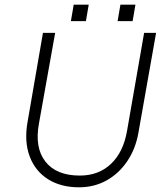

<svg xmlns="http://www.w3.org/2000/svg" viewBox="-20 -790 685 818"><path d="M493 -770H557L545 -700H481ZM294 -770H358L346 -700H282ZM163 -650H215L146 -264Q127 -161 173.5 -101.5Q220 -42 320 -42Q400 -42 452.5 -91.5Q505 -141 521 -231L594 -650H645L570 -226Q558 -156 522 -103Q486 -50 433.5 -21Q381 8 317 8Q239 8 184.5 -26.5Q130 -61 106.5 -123.5Q83 -186 97 -268Z"/></svg>

Font: Overused Grotesk Light
Style: Italic
Weight: 300
Italic angle: -10°
Version: Version 0.003